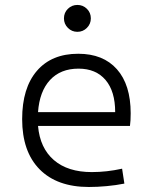

<svg xmlns="http://www.w3.org/2000/svg" viewBox="-20 -744 626 774"><path d="M338.4 9.8Q210 9.8 139.6 -61.5Q69.3 -132.8 69.3 -263.7Q69.3 -389.2 128.7 -458.3Q188 -527.3 295.4 -527.3Q396 -527.3 451.4 -464.8Q506.8 -402.3 506.8 -287.1Q506.8 -256.8 503.9 -236.3H133.3Q141.1 -147 197.3 -98.6Q253.4 -50.3 350.1 -50.3Q410.6 -50.3 472.2 -64L481.4 -3.9Q447.3 2.9 410.2 6.3Q373 9.8 338.4 9.8ZM133.3 -292H444.3Q444.3 -376 405.5 -421.6Q366.7 -467.3 296.4 -467.3Q224.1 -467.3 181.6 -421.4Q139.2 -375.5 133.3 -292ZM292 -615.7Q269.5 -615.7 253.7 -631.6Q237.8 -647.5 237.8 -669.9Q237.8 -692.9 253.7 -708.5Q269.5 -724.1 292 -724.1Q314.5 -724.1 330.3 -708.5Q346.2 -692.9 346.2 -669.9Q346.2 -647.5 330.3 -631.6Q314.5 -615.7 292 -615.7Z"/></svg>

Font: CaskaydiaCove NFP Light
Style: Regular
Weight: 300
Designer: Aaron Bell
Foundry: Saja Typeworks
Version: Version 2111.001; VTT 6.35;Nerd Fonts 3.1.1